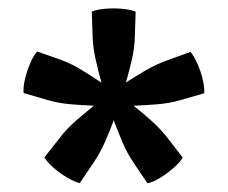

<svg xmlns="http://www.w3.org/2000/svg" viewBox="-20 -678 540 455"><path d="M169 -244Q156.5 -247 139.5 -257Q122.5 -267 107.5 -280Q92.5 -293 85 -305L121.5 -351Q137.5 -372.5 159.5 -391.5Q181.5 -410.5 202.5 -427.5Q175.5 -428.5 146.8 -431Q118 -433.5 92.5 -441L36 -457.5Q34.5 -470.5 39 -489.8Q43.5 -509 51.2 -527.2Q59 -545.5 68 -556L123.5 -536.5Q148.5 -527.5 173 -512.5Q197.5 -497.5 220.5 -482Q213 -508.5 206.8 -536.5Q200.5 -564.5 199.5 -591L197.5 -650.5Q209.5 -655.5 229.2 -657.2Q249 -659 269 -657.2Q289 -655.5 301.5 -650.5L299.5 -591Q299 -564.5 292.5 -536.8Q286 -509 278.5 -482.5Q301.5 -497.5 326.2 -511.8Q351 -526 376 -535L431.5 -555Q439.5 -545.5 447.5 -527.8Q455.5 -510 460.2 -490.5Q465 -471 464 -457L406.5 -440.5Q381 -433 352.2 -430.8Q323.5 -428.5 296.5 -427.5Q318 -410.5 339.5 -391.2Q361 -372 377.5 -350.5L413 -304.5Q406.5 -293.5 391.8 -280.5Q377 -267.5 360.2 -257Q343.5 -246.5 329.5 -243.5L296.5 -292.5Q281.5 -314.5 270.2 -341Q259 -367.5 249.5 -393Q240 -367 228.5 -341Q217 -315 202 -293Z"/></svg>

Font: Signika Negative SC SemiBold
Style: Regular
Weight: 600
Designer: Anna Giedryś
Foundry: Anna Giedryś
Version: Version 2.000; ttfautohint (v1.8.3) -l 8 -r 50 -G 200 -x 9 -